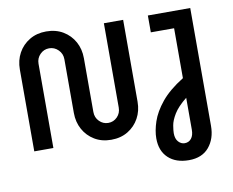

<svg xmlns="http://www.w3.org/2000/svg" viewBox="-94 -836 1430 1178"><g transform="rotate(-10 620.5 -247.0)"><path d="M543 12Q484 12 439.5 -15Q395 -42 370 -87.5Q345 -133 345 -190V-525Q345 -559 321 -583Q297 -607 264 -607Q231 -607 207.5 -583Q184 -559 184 -525V0H65V-510Q65 -567 90 -612.5Q115 -658 160 -685Q205 -712 264 -712Q324 -712 369 -685Q414 -658 439 -612.5Q464 -567 464 -510V-175Q464 -140 487.5 -116.5Q511 -93 543 -93Q576 -93 599 -116.5Q622 -140 622 -175V-700H742V-190Q742 -133 717 -87.5Q692 -42 647.5 -15Q603 12 543 12ZM991 218Q910 218 863 174Q816 130 816 52Q816 5 835 -52Q854 -109 902.5 -168.5Q951 -228 1041 -284V-595H896V-700H1160V34Q1160 114 1116.5 166Q1073 218 991 218ZM983 111Q1009 111 1024.5 91.5Q1040 72 1040 37V-162Q985 -118 961 -78.5Q937 -39 932 -8Q927 23 927 39Q927 74 944 92.5Q961 111 983 111Z"/></g></svg>

Font: MuseoModerno Medium
Style: Regular
Weight: 500
Designer: Pablo Cosgaya, Héctor Gatti, Marcela Romero, and the Authors of The MuseoModerno Project.
Foundry: Omnibus-Type Team
Version: Version 1.001